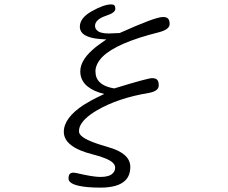

<svg xmlns="http://www.w3.org/2000/svg" viewBox="-20 -732 1040 877"><path d="M293 84Q293 105.5 337.9 116.2Q375 125 438.5 125Q519.5 125 552.7 91.8Q575.2 69.3 575.2 30.3Q575.2 -31.2 475.6 -59.6Q375 -87.9 350.6 -112.3Q340.8 -122.1 340.8 -132.3Q340.8 -142.6 343.8 -151.4Q357.4 -189.5 421.9 -227.5Q518.6 -284.2 660.2 -307.6Q686.5 -312.5 697.3 -323.2Q705.1 -331.1 705.1 -342.8Q705.1 -360.4 697.3 -368.2Q690.4 -375 674.8 -375Q654.3 -375 502 -328.1Q436.5 -338.9 420.9 -377.9Q416 -390.6 416 -406.7Q416 -422.9 424.3 -439.9Q432.6 -457 448.2 -472.7Q511.7 -536.1 707 -585Q754.9 -597.7 754.9 -622.1Q754.9 -639.6 747.1 -647.5Q740.2 -654.3 724.6 -654.3Q706.1 -654.3 658.7 -636.7Q611.3 -619.1 526.4 -581.1L476.6 -579.1Q436.5 -579.1 422.9 -593.8Q414.1 -601.6 414.1 -614.3Q414.1 -627.9 426.3 -639.6Q438.5 -651.4 464.8 -660.2Q506.8 -673.8 506.8 -691.4Q506.8 -703.1 502.4 -707.5Q498 -711.9 488.3 -711.9Q454.1 -711.9 397.5 -679.7Q344.7 -649.4 344.7 -610.4Q344.7 -560.5 438.5 -553.7L465.8 -551.8Q427.7 -525.4 418 -517.6Q401.4 -503.9 388.7 -491.2Q376 -478.5 366.2 -463.9Q346.7 -434.6 346.7 -406.2Q346.7 -338.9 432.6 -309.6L456.1 -302.7Q413.1 -282.2 395.5 -272.5Q377.9 -262.7 362.3 -252.9Q271.5 -193.4 271.5 -129.9Q271.5 -59.6 405.3 -26.4Q440.4 -17.6 462.9 -7.8Q505.9 9.8 505.9 33.2Q505.9 49.8 495.1 59.6Q479.5 76.2 438.5 76.2Q404.3 76.2 330.1 58.6L316.4 56.6Q304.7 56.6 298.8 62.5Q293 68.4 293 84Z"/></svg>

Font: FakePearl
Style: ExtraLight
Weight: 300
Version: Version 1.2